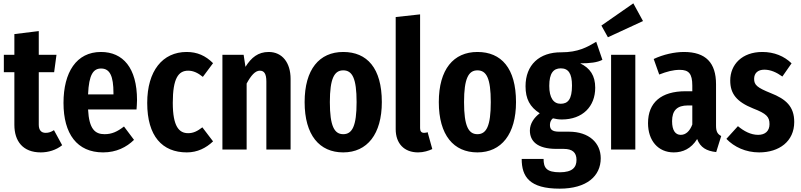

<svg xmlns="http://www.w3.org/2000/svg" viewBox="-20 -895 4791 1149"><path d="M303 -116C285 -105 272 -100 253 -100C226 -100 212 -117 212 -149V-463H304L318 -567H212V-709L66 -691V-567H3V-463H66V-148C66 -50 117 17 224 17C269 17 316 3 352 -26Z M800 -296C800 -489 716 -584 584 -584C437 -584 360 -462 360 -279C360 -94 441 17 597 17C676 17 737 -14 782 -58L722 -138C682 -107 649 -92 606 -92C549 -92 513 -122 507 -240H797C798 -255 800 -277 800 -296ZM659 -330H507C512 -450 539 -485 585 -485C638 -485 659 -439 659 -338Z M1097 -584C953 -584 861 -471 861 -279C861 -80 951 17 1098 17C1161 17 1213 -9 1255 -49L1191 -133C1161 -110 1137 -98 1106 -98C1052 -98 1014 -137 1014 -280C1014 -427 1048 -472 1106 -472C1137 -472 1164 -459 1194 -435L1255 -517C1210 -562 1160 -584 1097 -584Z M1588 -584C1525 -584 1484 -551 1449 -495L1438 -567H1311V0H1456V-395C1482 -443 1507 -472 1535 -472C1560 -472 1574 -455 1574 -407V0H1719V-423C1719 -520 1669 -584 1588 -584Z M2034 -584C1891 -584 1803 -480 1803 -284C1803 -86 1892 17 2034 17C2178 17 2265 -93 2265 -284C2265 -487 2177 -584 2034 -584ZM2034 -474C2088 -474 2114 -427 2114 -284C2114 -141 2088 -92 2034 -92C1981 -92 1954 -140 1954 -284C1954 -426 1981 -474 2034 -474Z M2482 17C2515 17 2546 7 2567 -3L2539 -104C2535 -102 2527 -100 2518 -100C2501 -100 2494 -110 2494 -128V-809L2348 -793V-122C2348 -37 2398 17 2482 17Z M2837 -584C2694 -584 2606 -480 2606 -284C2606 -86 2695 17 2837 17C2981 17 3068 -93 3068 -284C3068 -487 2980 -584 2837 -584ZM2837 -474C2891 -474 2917 -427 2917 -284C2917 -141 2891 -92 2837 -92C2784 -92 2757 -140 2757 -284C2757 -426 2784 -474 2837 -474Z M3548 -645C3494 -613 3440 -582 3339 -582C3207 -583 3125 -506 3125 -379C3125 -303 3151 -255 3210 -217C3177 -192 3151 -156 3151 -114C3151 -51 3194 -4 3310 -4H3353C3405 -4 3430 17 3430 62C3430 106 3406 136 3330 136C3250 136 3233 109 3233 56H3102C3102 163 3149 234 3329 234C3491 234 3575 159 3575 52C3575 -39 3506 -107 3384 -107H3326C3281 -107 3271 -123 3271 -148C3271 -164 3278 -179 3289 -187C3305 -183 3323 -180 3342 -180C3467 -180 3542 -258 3542 -370C3542 -442 3512 -487 3452 -516C3511 -516 3554 -521 3585 -537ZM3336 -486C3381 -486 3403 -456 3403 -383C3403 -301 3379 -274 3335 -274C3293 -274 3267 -309 3267 -381C3267 -457 3292 -486 3336 -486Z M3770 -875 3579 -742 3618 -672 3828 -769ZM3782 -567H3637V0H3782Z M4265 -143V-391C4265 -519 4204 -584 4073 -584C4017 -584 3949 -569 3892 -542L3925 -449C3971 -467 4009 -477 4048 -477C4102 -477 4123 -454 4123 -383V-349H4083C3936 -349 3858 -281 3858 -158C3858 -54 3918 17 4012 17C4066 17 4116 -5 4152 -63C4171 -12 4209 9 4266 15L4296 -81C4275 -92 4265 -106 4265 -143ZM4054 -88C4022 -88 4002 -114 4002 -170C4002 -234 4032 -264 4097 -264H4123V-150C4108 -110 4084 -88 4054 -88Z M4542 -584C4421 -584 4350 -509 4350 -413C4350 -334 4388 -286 4487 -246C4567 -215 4585 -196 4585 -152C4585 -111 4559 -88 4517 -88C4473 -88 4432 -110 4396 -140L4327 -64C4374 -15 4443 17 4523 17C4643 17 4733 -49 4733 -165C4733 -257 4684 -302 4592 -338C4510 -371 4493 -387 4493 -423C4493 -458 4516 -478 4554 -478C4592 -478 4627 -462 4662 -437L4717 -516C4673 -559 4613 -584 4542 -584Z"/></svg>

Font: Glow Sans TC Compressed
Style: Bold
Weight: 700
Width: 2
Designer: Ryoko NISHIZUKA (kana, bopomofo & ideographs); Paul D. Hunt (Latin, Greek & Cyrillic); Sandoll Communications, Soo-young
Version: Version 0.93